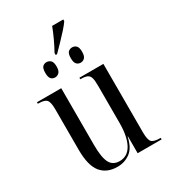

<svg xmlns="http://www.w3.org/2000/svg" viewBox="-210 -974 968 1089"><g transform="rotate(-30 274.0 -429.0)"><path d="M245 -728Q263 -760 281 -799Q299 -838 310 -868H383V-857Q371 -839 348.5 -814Q326 -789 301 -763Q276 -737 254 -715H245ZM179 -606Q163 -606 153 -617Q143 -628 143 -656Q143 -685 153 -695.5Q163 -706 179 -706Q194 -706 205.5 -695.5Q217 -685 217 -656Q217 -628 205.5 -617Q194 -606 179 -606ZM347 -606Q331 -606 320.5 -617Q310 -628 310 -656Q310 -685 320.5 -695.5Q331 -706 347 -706Q362 -706 373 -695.5Q384 -685 384 -656Q384 -628 373 -617Q362 -606 347 -606ZM233 10Q163 10 126 -35.5Q89 -81 89 -185V-449Q89 -496 76 -511Q63 -526 22 -526H19V-536H178V-164Q178 -83 196.5 -47.5Q215 -12 259 -12Q312 -12 339 -62Q366 -112 366 -200V-444Q366 -478 361 -495.5Q356 -513 341.5 -519.5Q327 -526 299 -526H297V-536H454V-89Q454 -39 467.5 -24.5Q481 -10 523 -10H526V0H369V-110H367Q353 -44 316.5 -17Q280 10 233 10Z"/></g></svg>

Font: Noto Serif Display Condensed
Style: Regular
Weight: 400
Width: 3
Designer: Monotype Design Team
Foundry: Monotype Imaging Inc.
Version: Version 2.009